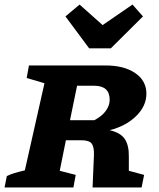

<svg xmlns="http://www.w3.org/2000/svg" viewBox="-37 -822 697 842"><path d="M-17 0 -7 -50Q7 -57 25 -62.5Q43 -68 72 -75L158 -457L80 -480L90 -535H425Q507 -535 556 -501.5Q605 -468 605 -411Q605 -357 560 -313Q515 -269 444 -251Q492 -240 510.5 -212Q529 -184 528 -134V-73L595 -55L584 0H369L375 -143Q376 -178 365 -192.5Q354 -207 319 -207H252L225 -73L295 -55L285 0ZM376 -446H301L270 -295H377Q411 -313 427.5 -336.5Q444 -360 444 -384Q444 -446 376 -446ZM354 -610 250 -750 312 -802 413 -712 544 -802 590 -750 449 -610Z"/></svg>

Font: Piazzolla SC
Style: Bold Italic
Weight: 700
Italic angle: -11.3°
Designer: Juan Pablo del Peral
Foundry: Huerta Tipografica
Version: Version 1.330